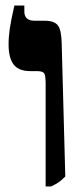

<svg xmlns="http://www.w3.org/2000/svg" viewBox="-20 -667 288 694"><path d="M145 7V-363Q145 -391 140.5 -400.5Q136 -410 113 -410H89Q48 -410 29.5 -433.5Q11 -457 11 -507Q11 -534 15.5 -564.5Q20 -595 32 -647H68V-625Q68 -592 106 -592H142Q176 -592 189 -575.5Q202 -559 203 -510L216 -29Q200 -13 188 -5.5Q176 2 164 7Z"/></svg>

Font: Noto Serif Hebrew Condensed Black
Style: Regular
Weight: 900
Width: 3
Designer: Monotype Design Team
Foundry: Monotype Imaging Inc.
Version: Version 2.004; ttfautohint (v1.8.4.7-5d5b)